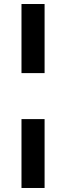

<svg xmlns="http://www.w3.org/2000/svg" viewBox="-20 -825 328 956"><path d="M87 -805H202V-461H87ZM87 -232H202V111H87Z"/></svg>

Font: Argentum Sans SemiBold
Style: Regular
Weight: 600
Designer: Julieta Ulanovsky (Modified by Cristiano Sobral)
Foundry: Julieta Ulanovsky
Version: Version 5.001;November 22, 2018;FontCreator 11.5.0.2425 64-b